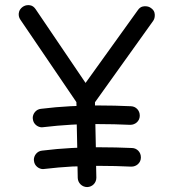

<svg xmlns="http://www.w3.org/2000/svg" viewBox="-20 -700 678 756"><path d="M323.2 36.6C344.2 36.1 359.4 19.5 359.4 -0.5L358.4 -46.9H373.5C414.1 -46.9 454.6 -45.9 496.1 -43.9H497.6C517.1 -43.9 534.2 -58.6 534.7 -78.6V-81.1C534.7 -100.1 520 -116.7 500 -117.2C457.5 -119.1 415.5 -120.1 373.5 -120.1H357.4L355.5 -211.4H369.1C409.7 -211.4 450.2 -210.4 491.7 -208.5H493.2C512.7 -208.5 529.8 -223.1 530.3 -243.2V-245.6C530.3 -264.6 515.6 -281.2 495.6 -281.7C453.1 -283.7 411.1 -284.7 369.1 -284.7H354V-297.4L583 -617.7C587.4 -624 589.4 -631.3 589.4 -638.7C589.4 -643.1 590.8 -657.7 573.7 -668.9C567.4 -673.3 560.5 -675.3 552.7 -675.3C548.8 -675.3 533.7 -676.8 522.5 -659.7L316.9 -373.5L120.1 -664.1C108.4 -681.2 94.2 -679.7 89.8 -679.7C82.5 -679.7 75.7 -677.2 69.3 -672.9C53.2 -661.1 53.7 -646.5 53.7 -642.6C53.7 -635.3 56.2 -628.4 60.5 -622.1L280.8 -297.9L281.2 -282.7C272.9 -282.2 265.1 -282.2 256.8 -281.7C219.2 -279.8 180.7 -276.4 141.1 -271.5C121.1 -269.5 108.9 -251.5 108.9 -235.8C108.9 -234.4 108.9 -232.4 109.4 -231C111.3 -210.9 129.4 -198.7 145 -198.7C146.5 -198.7 148.4 -198.7 149.9 -199.2C187.5 -203.6 224.6 -207 260.7 -209C268.1 -209.5 274.9 -209.5 282.2 -210L284.2 -118.2C276.4 -117.7 268.6 -117.7 261.2 -117.2C223.6 -115.2 185.1 -111.8 145.5 -106.9C125.5 -105 113.3 -86.9 113.3 -71.3C113.3 -69.8 113.3 -67.9 113.8 -66.4C115.7 -46.4 133.8 -34.2 149.4 -34.2C150.9 -34.2 152.8 -34.2 154.3 -34.7C191.9 -39.1 229 -42.5 265.1 -44.4C271.5 -44.9 278.3 -44.9 285.2 -44.9L286.1 0.5C286.6 20.5 303.2 36.6 323.2 36.6Z"/></svg>

Font: Mikhak
Style: Regular
Weight: 400
Designer: Amin Abedi
Version: Version 3.2